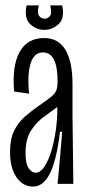

<svg xmlns="http://www.w3.org/2000/svg" viewBox="-20 -677 320 707"><path d="M102 10Q64 10 40.5 -24.5Q17 -59 17 -117Q17 -165 32 -195.5Q47 -226 71.5 -247.5Q96 -269 125 -289Q156 -310 170 -322Q184 -334 188 -346Q192 -358 192 -378Q192 -484 138 -484Q106 -484 93 -444.5Q80 -405 87 -332L32 -340Q24 -435 52.5 -486Q81 -537 142 -537Q195 -537 221 -493.5Q247 -450 247 -367V-251Q248 -189 248.5 -125.5Q249 -62 250 0H192Q197 -48 201 -96Q205 -144 209 -192H201Q188 -85 163.5 -37.5Q139 10 102 10ZM111 -41Q129 -41 144 -64Q159 -87 169.5 -122.5Q180 -158 185.5 -197.5Q191 -237 191 -271V-283Q168 -266 140.5 -246Q113 -226 93.5 -195Q74 -164 74 -113Q74 -73 86 -57Q98 -41 111 -41ZM78 -657H123Q116 -629 124 -618.5Q132 -608 144 -608Q155 -608 163.5 -617.5Q172 -627 165 -657H209Q219 -610 196 -588.5Q173 -567 143 -567Q113 -567 90.5 -589Q68 -611 78 -657Z"/></svg>

Font: Bricolage Grotesque 96pt Condensed ExtraLight
Style: Regular
Weight: 200
Width: 3
Designer: Mathieu Triay
Foundry: Atelier Triay
Version: Version 1.001; ttfautohint (v1.8.4.7-5d5b);gftools[0.9.33.de